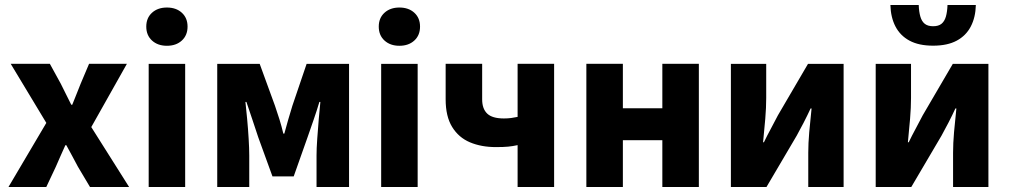

<svg xmlns="http://www.w3.org/2000/svg" viewBox="-20 -753 4064 773"><path d="M14 0 166.5 -258.2 23.1 -496.1H180.7L224.7 -415.9Q235.1 -395.3 245.7 -373.7Q256.3 -352.1 266.9 -331.3H270.9Q279.1 -352.1 287.9 -373.7Q296.7 -395.3 304.7 -415.9L338.6 -496.1H490.9L347.5 -241.4L499.9 0H342.4L293.6 -82Q282.2 -103.3 270.5 -125.3Q258.8 -147.3 247.1 -168.3H243.1Q233.9 -147.3 224 -125.7Q214.1 -104.1 204.9 -82L166.3 0Z M578.6 0V-496H725.5V0ZM652 -568.7Q615.1 -568.7 592 -589.8Q568.9 -610.9 568.9 -645.9Q568.9 -680.7 592 -701.7Q615.1 -722.7 652 -722.7Q689.1 -722.7 712.1 -701.7Q735.1 -680.7 735.1 -645.9Q735.1 -610.9 712.1 -589.8Q689.1 -568.7 652 -568.7Z M854.6 0V-496H1025.5L1087 -327.4Q1096.8 -298.7 1105.3 -271.8Q1113.7 -244.9 1120.7 -215H1124.7Q1132.7 -244.9 1140.5 -271.8Q1148.3 -298.7 1157.2 -327.4L1214.5 -496H1385.3V0H1254.4V-127.2Q1254.4 -154.4 1257.2 -194.2Q1260.1 -234 1263.4 -274.2Q1266.8 -314.4 1269.8 -342.5H1265.8Q1255.8 -308.5 1242.4 -270Q1229 -231.4 1218 -199.8L1162.5 -42.9H1076.9L1019.9 -199.8Q1009.9 -231.4 996.5 -270.2Q983.1 -309 972.1 -342.5H968.1Q971.1 -314.4 975 -274.2Q978.8 -234 981.1 -194.2Q983.5 -154.4 983.5 -127.2V0Z M1514.6 0V-496H1661.5V0ZM1588 -568.7Q1551.1 -568.7 1528 -589.8Q1504.9 -610.9 1504.9 -645.9Q1504.9 -680.7 1528 -701.7Q1551.1 -722.7 1588 -722.7Q1625.1 -722.7 1648.1 -701.7Q1671.1 -680.7 1671.1 -645.9Q1671.1 -610.9 1648.1 -589.8Q1625.1 -568.7 1588 -568.7Z M2063.9 0V-168.7Q2043.8 -164.3 2025.7 -162.6Q2007.6 -160.8 1976.7 -160.8Q1917.8 -160.8 1872.2 -180Q1826.6 -199.2 1800.4 -241.8Q1774.2 -284.3 1774.2 -353V-496.1H1921.2V-353Q1921.2 -314.8 1941.7 -295.5Q1962.1 -276.1 2008.7 -276.1Q2025 -276.1 2037.9 -277.9Q2050.9 -279.7 2063.9 -282.4V-496.1H2210.9V0Z M2340.7 0V-496.1H2487.7V-317.1H2646.6V-496.1H2793.6V0H2646.6V-188.6H2487.7V0Z M2922.6 0V-496H3064.8V-358.4Q3064.8 -320.1 3061 -274.7Q3057.2 -229.3 3052.2 -180.3H3055.6Q3067.9 -206 3084.3 -236.3Q3100.6 -266.7 3111.9 -288.7L3233.1 -496H3376.4V0H3234.1V-138.1Q3234.1 -175.5 3238 -220.9Q3241.9 -266.2 3247.4 -316.2H3243.4Q3231.5 -290.2 3215.7 -259.5Q3199.9 -228.8 3187.6 -206.9L3065.8 0Z M3505.6 0V-496H3647.8V-358.4Q3647.8 -320.1 3644 -274.7Q3640.2 -229.3 3635.2 -180.3H3638.6Q3650.9 -206 3667.3 -236.3Q3683.6 -266.7 3694.9 -288.7L3816.1 -496H3959.4V0H3817.1V-138.1Q3817.1 -175.5 3821 -220.9Q3824.9 -266.2 3830.4 -316.2H3826.4Q3814.5 -290.2 3798.7 -259.5Q3782.9 -228.8 3770.6 -206.9L3648.8 0ZM3736.8 -569.1Q3679.3 -569.1 3641.8 -589.3Q3604.3 -609.5 3585.2 -646.3Q3566.1 -683.1 3564.8 -732.8H3678.8Q3679.8 -705.5 3685.4 -686.2Q3690.9 -667 3703.1 -657.2Q3715.4 -647.4 3736.8 -647.4Q3758.4 -647.4 3770.5 -657.2Q3782.6 -667 3788.2 -686.2Q3793.7 -705.5 3794.7 -732.8H3908.8Q3907.6 -683.1 3888.4 -646.3Q3869.3 -609.5 3831.8 -589.3Q3794.2 -569.1 3736.8 -569.1Z"/></svg>

Font: SourceSans3VF
Style: Regular
Weight: 200
Designer: Paul D. Hunt
Foundry: Adobe
Version: Version 3.052;hotconv 1.1.0;makeotfexe 2.6.0